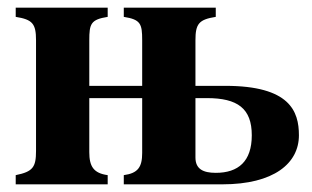

<svg xmlns="http://www.w3.org/2000/svg" viewBox="-20 -481 815 501"><path d="M351 -225V-82C351 -45 340 -29 303 -24V0H560C695 0 760 -55 760 -128C760 -191 736 -257 568 -257H490V-376C490 -419 499 -430 543 -437V-461H303V-437C347 -430 351 -419 351 -376V-257H213V-376C213 -419 217 -430 261 -437V-461H21V-437C65 -430 74 -419 74 -376V-87C74 -45 66 -33 21 -24V0H261V-24C224 -29 213 -47 213 -84V-225ZM490 -225H520C600 -225 637 -198 637 -128C637 -60 602 -30 543 -30C510 -30 490 -40 490 -70Z"/></svg>

Font: XITS Math
Style: Bold
Weight: 700
Designer: MicroPress Inc., with final additions and corrections provided by Coen Hoffman, Elsevier (retired)
Version: Version 1.105